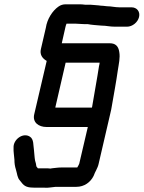

<svg xmlns="http://www.w3.org/2000/svg" viewBox="-20 -645 667 892"><path d="M197 -362 139 -114C130 -76 160 -55 196 -55H388L348 116C346 121 343 126 339 133H267C256 133 246 134 238 135L220 137C218 138 216 138 213 138C206 137 199 137 193 137H156L149 128C148 119 146 110 143 101C140 85 140 71 138 54C134 30 138 2 119 -10C87 -31 41 3 43 41C42 61 46 78 47 97C47 114 49 127 54 143C60 162 60 180 72 193L80 203C94 222 109 227 142 227H187C196 228 204 227 213 226L230 224C234 223 240 223 247 223H335C372 223 401 201 415 172C421 154 434 136 438 117L493 -120C496 -131 498 -143 500 -155C509 -207 520 -266 527 -316C532 -349 539 -377 534 -404C530 -431 516 -444 490 -444H267L284 -519C285 -523 286 -528 289 -535H332C344 -535 355 -533 370 -533H387C406 -529 430 -528 451 -526C474 -526 489 -521 514 -521H570C595 -521 620 -541 626 -566C632 -591 616 -611 591 -611H535C514 -611 497 -616 477 -616C471 -617 466 -617 459 -618C452 -618 445 -619 438 -620C428 -620 403 -624 389 -623H376C367 -624 359 -625 352 -625H286C273 -625 262 -622 251 -614C224 -595 199 -557 193 -516L170 -417C164 -392 176 -374 197 -362ZM408 -149 407 -145H246C239 -145 237 -145 237 -146L285 -354H443C443 -349 441 -343 440 -338C431 -278 418 -211 408 -149Z"/></svg>

Font: Electronic
Style: BlkIt
Weight: 900
Version: Version 1.011